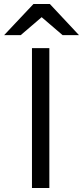

<svg xmlns="http://www.w3.org/2000/svg" viewBox="-62 -941 415 961"><path d="M98 0V-700H185V0ZM-41.5 -765 105.5 -921H187.5L333.5 -765H251.5L146.5 -855L41.5 -765Z"/></svg>

Font: Overpass
Style: Regular
Weight: 400
Designer: Delve Withrington, Dave Bailey, Thomas Jockin
Foundry: Delve Fonts LLC
Version: Version 4.000